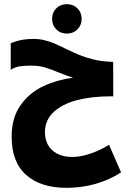

<svg xmlns="http://www.w3.org/2000/svg" viewBox="-20 -896 640 923"><path d="M36 -239Q36 -330 78.8 -390.2Q121.5 -450.5 187.8 -481.5Q254 -512.5 331 -522.5Q306.5 -529.5 262.5 -547.5Q221.5 -564.5 193.5 -572.5Q165.5 -580.5 131.5 -580.5Q94.5 -580.5 72.5 -576.8Q50.5 -573 31.5 -560.5V-688Q61 -700 86.5 -704.5Q112 -709 139.5 -709Q168 -709 193.5 -702.8Q219 -696.5 240.2 -687.5Q261.5 -678.5 295 -662Q333 -643.5 362 -631.5Q391 -619.5 429 -610.2Q467 -601 512.5 -599L524 -598.5L524.5 -433H513Q423 -433 351.5 -414.8Q280 -396.5 238 -357.5Q196 -318.5 196 -259.5Q196 -227.5 210 -200.8Q224 -174 253.8 -157.8Q283.5 -141.5 328 -141.5Q369 -141.5 417.5 -158.5Q466 -175.5 504 -200L562 -67.5Q508 -32 440.8 -12.5Q373.5 7 300 7Q176.5 7 106.2 -54.5Q36 -116 36 -239ZM230.5 -805.5Q230.5 -836 250.5 -856Q270.5 -876 301.5 -876Q332 -876 352.2 -856Q372.5 -836 372.5 -805.5Q372.5 -775 352.2 -754.8Q332 -734.5 301.5 -734.5Q270.5 -734.5 250.5 -754.8Q230.5 -775 230.5 -805.5Z"/></svg>

Font: JuliaMono ExtraBold
Style: Regular
Weight: 800
Monospace: yes
Designer: cormullion
Foundry: corm
Version: Version 0.055; ttfautohint (v1.8.4)